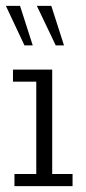

<svg xmlns="http://www.w3.org/2000/svg" viewBox="-26 -631 293 651"><path d="M23 0V-41H97V-354H18V-395H151V-41H220V0ZM163 -477 99 -611H148L191 -477ZM57 -477 -6 -611H42L85 -477Z"/></svg>

Font: Rokkitt SemiBold Light
Style: Regular
Weight: 300
Version: Version 3.103